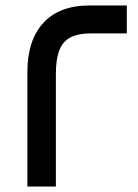

<svg xmlns="http://www.w3.org/2000/svg" viewBox="-20 -681 503 701"><path d="M184 0H80V-418Q80 -534.3 138.5 -597.7Q197 -661 307 -661H443V-559H310.3Q265.7 -559 237.5 -544.5Q209.3 -530 196.7 -497.5Q184 -465 184 -412Z"/></svg>

Font: Lexend Medium
Style: Regular
Weight: 500
Designer: Bonnie Shaver-Troup, Thomas Jockin
Foundry: Lexend
Version: Version 1.005